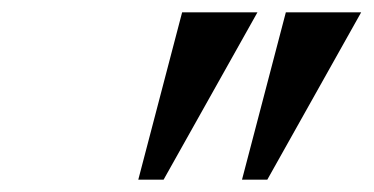

<svg xmlns="http://www.w3.org/2000/svg" viewBox="-20 -730 605 311"><path d="M372 -439 443 -710H565L413 -439ZM204 -439 275 -710H397L245 -439Z"/></svg>

Font: Ibarra Real Nova Medium
Style: Italic
Weight: 500
Italic angle: -22°
Designer: Jose Maria Ribagorda & Octavio Pardo
Foundry: Octavio Pardo
Version: Version 2.000